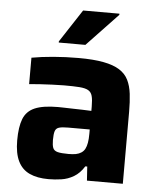

<svg xmlns="http://www.w3.org/2000/svg" viewBox="-52 -766 671 819"><g transform="rotate(5 283.0 -356.5)"><path d="M185.8 8Q137.5 8 104.8 -7.2Q72 -22.3 55.4 -56.2Q38.8 -90 38.8 -145Q38.8 -203.2 52.3 -237.5Q65.9 -271.9 101 -286.9Q136.2 -302 200.4 -302Q209.5 -302 225.8 -301.5Q242.2 -301 263.1 -300.5Q284.1 -300 304.8 -299.5Q325.6 -299 343 -298V-316.7Q343 -345.8 338.6 -361.8Q334.3 -377.9 321.4 -385.3Q308.6 -392.6 283.7 -394.5Q258.8 -396.3 217.7 -396.3Q195.4 -396.3 167.7 -395Q139.9 -393.7 113.5 -392.2Q87.1 -390.6 68.6 -388.6V-501.7Q110 -509.3 161.7 -513.6Q213.3 -518 269.6 -518Q333.6 -518 376.4 -509.8Q419.2 -501.7 445 -485.3Q470.8 -469 483.2 -443.8Q495.6 -418.7 499.7 -384.9Q503.8 -351.2 503.8 -308.2V0H350.2L346.2 -60H337.9Q319.2 -29.8 294 -15Q268.8 -0.1 241 3.9Q213.1 8 185.8 8ZM261.9 -106.4Q280.1 -106.4 293.4 -108.9Q306.6 -111.5 316.4 -118Q326.2 -124.5 331.6 -134.4Q337.4 -145.4 340.2 -161.3Q343 -177.3 343 -199.3V-218.4H250.3Q224.7 -218.4 211.8 -214.5Q198.9 -210.7 194.7 -198.2Q190.5 -185.6 190.5 -160.1Q190.5 -138.2 195 -126.3Q199.6 -114.5 215.1 -110.4Q230.6 -106.4 261.9 -106.4ZM179 -576.3V-581.3L270.7 -721.5H426.2V-716.5L293.1 -576.3Z"/></g></svg>

Font: Saira Thin
Style: Regular
Weight: 100
Designer: Hector Gatti with collaboration of the Omnibus-Type team
Foundry: Omnibus-Type
Version: Version 1.101